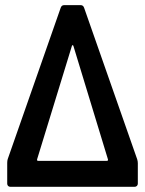

<svg xmlns="http://www.w3.org/2000/svg" viewBox="-20 -720 559 740"><path d="M20 0Q14.6 0 11.2 -3.4Q7.8 -6.8 7.8 -12.2V-91.8Q7.8 -101.1 9.8 -106.9L213.9 -689.9Q217.3 -700.2 227.1 -700.2H291Q300.8 -700.2 304.2 -689.9L508.8 -106Q511.2 -98.6 511.2 -90.8V-12.2Q511.2 -6.8 507.6 -3.4Q503.9 0 499 0ZM123 -106Q121.6 -100.1 127 -100.1H392.1Q397.5 -100.1 396 -106L263.2 -542Q262.7 -544.4 261.2 -545.4Q259.8 -546.4 258.5 -545.4Q257.3 -544.4 256.8 -542Z"/></svg>

Font: Barlow Condensed SemiBold
Style: Regular
Weight: 600
Width: 3
Designer: Jeremy Tribby
Foundry: Tribby Type
Version: Version 1.422;hotconv 1.0.109;makeotfexe 2.5.65596